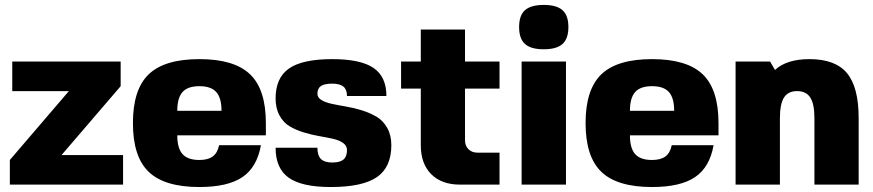

<svg xmlns="http://www.w3.org/2000/svg" viewBox="-20 -750 3548 780"><path d="M230 -120.1H480V0H20V-100.1L259.8 -379.9H29.8V-500H470.2V-399.9Z M700.2 -200.2Q700.2 -147.9 721.4 -124Q742.7 -100.1 790 -100.1Q825.2 -100.1 844.5 -114.5Q863.8 -128.9 870.1 -160.2H1040Q1024.4 -70.8 964.8 -30.5Q905.3 9.8 790 9.8Q648.4 9.8 584.2 -51.8Q520 -113.3 520 -250Q520 -386.7 584.2 -448.2Q648.4 -509.8 790 -509.8Q931.6 -509.8 995.8 -448.2Q1060.1 -386.7 1060.1 -250V-200.2ZM700.2 -299.8H879.9Q879.9 -352.1 858.6 -376Q837.4 -399.9 790 -399.9Q742.7 -399.9 721.4 -376Q700.2 -352.1 700.2 -299.8Z M1269.5 -369.1Q1269.5 -353.5 1286.1 -343.5Q1302.7 -333.5 1329.1 -327.9Q1355.5 -322.3 1387.5 -316.9Q1419.4 -311.5 1451.7 -301.3Q1483.9 -291 1510.3 -275.4Q1536.6 -259.8 1553.2 -230.2Q1569.8 -200.7 1569.8 -160.2Q1569.8 -70.8 1511.2 -30.5Q1452.6 9.8 1323.7 9.8Q1206.1 9.8 1152.8 -28.1Q1099.6 -65.9 1099.6 -149.9H1269.5Q1269.5 -118.2 1283.9 -104Q1298.3 -89.8 1329.6 -89.8Q1360.8 -89.8 1375.2 -101.8Q1389.6 -113.8 1389.6 -140.1Q1389.6 -158.2 1373.5 -169.4Q1357.4 -180.7 1332 -186.3Q1306.6 -191.9 1275.6 -197.3Q1244.6 -202.6 1213.6 -212.2Q1182.6 -221.7 1157.2 -236.6Q1131.8 -251.5 1115.7 -280.5Q1099.6 -309.6 1099.6 -350.1Q1099.6 -434.1 1154.3 -471.9Q1209 -509.8 1329.6 -509.8Q1444.8 -509.8 1497.3 -474.1Q1549.8 -438.5 1549.8 -359.9H1389.6Q1389.6 -386.2 1375.2 -398.2Q1360.8 -410.2 1329.6 -410.2Q1297.9 -410.2 1283.7 -400.4Q1269.5 -390.6 1269.5 -369.1Z M1869.1 -180.2Q1869.1 -157.7 1883.1 -143.8Q1897 -129.9 1919.4 -129.9H2009.3V0H1849.1Q1773.9 0 1731.7 -42.5Q1689.5 -85 1689.5 -160.2V-390.1H1609.4V-500H1689.5V-629.9H1869.1V-500H2009.3V-390.1H1869.1Z M2279.3 0H2099.1V-500H2279.3ZM2112.8 -708.7Q2136.7 -730 2189 -730Q2241.2 -730 2265.1 -708.7Q2289.1 -687.5 2289.1 -640.1Q2289.1 -592.8 2265.1 -571.3Q2241.2 -549.8 2189 -549.8Q2136.7 -549.8 2112.8 -571.3Q2088.9 -592.8 2088.9 -640.1Q2088.9 -687.5 2112.8 -708.7Z M2539.1 -200.2Q2539.1 -147.9 2560.3 -124Q2581.5 -100.1 2628.9 -100.1Q2664.1 -100.1 2683.3 -114.5Q2702.6 -128.9 2709 -160.2H2878.9Q2863.3 -70.8 2803.7 -30.5Q2744.1 9.8 2628.9 9.8Q2487.3 9.8 2423.1 -51.8Q2358.9 -113.3 2358.9 -250Q2358.9 -386.7 2423.1 -448.2Q2487.3 -509.8 2628.9 -509.8Q2770.5 -509.8 2834.7 -448.2Q2898.9 -386.7 2898.9 -250V-200.2ZM2539.1 -299.8H2718.8Q2718.8 -352.1 2697.5 -376Q2676.3 -399.9 2628.9 -399.9Q2581.5 -399.9 2560.3 -376Q2539.1 -352.1 2539.1 -299.8Z M3108.4 -500 3128.4 -465.8Q3175.8 -509.8 3268.6 -509.8Q3373.5 -509.8 3420.9 -452.9Q3468.3 -396 3468.3 -270V0H3288.6V-270Q3288.6 -327.6 3271.7 -353.8Q3254.9 -379.9 3218.3 -379.9Q3181.6 -379.9 3165 -353.8Q3148.4 -327.6 3148.4 -270V0H2968.3V-500Z"/></svg>

Font: Fivo Sans Heavy
Style: Regular
Weight: 900
Designer: Alexander Slobzheninov
Foundry: Alexander Slobzheninov
Version: 1.0